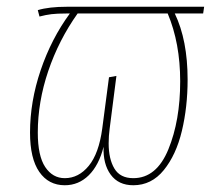

<svg xmlns="http://www.w3.org/2000/svg" viewBox="-20 -539 646 569"><path d="M582 -499H498Q536 -420 536 -303Q536 -222 519 -151Q502 -80 465.5 -35Q429 10 375 10Q331 10 308 -21.5Q285 -53 287 -104Q273 -49 243 -19.5Q213 10 172 10Q124 10 96.5 -29.5Q69 -69 69 -146Q69 -238 100.5 -331Q132 -424 187 -499H176Q149 -499 132.5 -497Q116 -495 97 -490L92 -509Q125 -519 179 -519H585ZM477 -499H210Q154 -420 123 -328.5Q92 -237 92 -146Q92 -77 114 -44Q136 -11 172 -11Q213 -11 243 -47.5Q273 -84 283 -158L303 -310L325 -314L305 -158Q302 -136 302 -114Q302 -68 319 -39.5Q336 -11 375 -11Q444 -11 479 -96.5Q514 -182 514 -298Q514 -411 477 -499Z"/></svg>

Font: Fira Sans Extra Condensed Thin
Style: Italic
Weight: 250
Width: 3
Italic angle: -8°
Designer: Carrois Corporate & Edenspiekermann AG
Foundry: Carrois Corporate GbR & Edenspiekermann AG
Version: Version 4.203